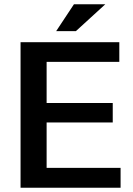

<svg xmlns="http://www.w3.org/2000/svg" viewBox="-20 -886 626 906"><path d="M77 0H549V-94H200V-308H512V-400H200V-594H543V-687H77ZM245 -739H338L477 -866H329Z"/></svg>

Font: Ronzino Medium
Style: Regular
Weight: 500
Designer: Nunzio Mazzaferro
Foundry: Collletttivo
Version: Version 1.000;Glyphs 3.3 (3337)